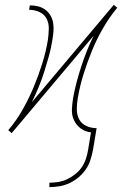

<svg xmlns="http://www.w3.org/2000/svg" viewBox="-20 -542 540 785"><path d="M182 223V205Q200 205 218.5 202Q237 199 254 191Q271 183 287 170.5Q303 158 314 142Q325 126 331 108Q337 90 340 72L352 -1Q329 -3 310.5 -16.5Q292 -30 282.5 -50.5Q273 -71 274 -94.5Q275 -118 279 -142Q285 -175 293.5 -207Q302 -239 312.5 -271Q323 -303 335.5 -334.5Q348 -366 363 -396L28 2H27L21 -4L14 -9V-10Q48 -50 73.5 -95.5Q99 -141 118.5 -188Q138 -235 153 -283Q168 -331 176 -380Q179 -402 179.5 -424.5Q180 -447 170.5 -465.5Q161 -484 141 -493Q121 -502 99 -502L102 -520Q120 -520 136 -516Q152 -512 165 -502.5Q178 -493 186.5 -478.5Q195 -464 197.5 -447Q200 -430 198.5 -412.5Q197 -395 194 -378Q189 -345 180 -313Q171 -281 161 -249Q151 -217 138 -185.5Q125 -154 110 -124L445 -522H446L452 -516L459 -511V-510Q426 -470 400 -424.5Q374 -379 355 -332Q336 -285 321 -237Q306 -189 298 -140Q294 -118 294 -95.5Q294 -73 303.5 -54.5Q313 -36 333 -27Q353 -18 375 -18L360 72Q356 92 349.5 112.5Q343 133 330.5 151Q318 169 300.5 183.5Q283 198 263.5 207Q244 216 223 219.5Q202 223 182 223Z"/></svg>

Font: Iosevka SS18 Thin
Style: Italic
Weight: 100
Italic angle: -9°
Monospace: yes
Designer: Belleve Invis
Foundry: Belleve Invis
Version: Version 25.1.1; ttfautohint (v1.8.4)